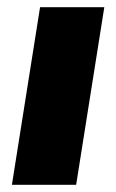

<svg xmlns="http://www.w3.org/2000/svg" viewBox="-20 -512 321 532"><path d="M13 0 91 -492H269L191 0Z"/></svg>

Font: Nunito Sans 12pt ExtraLight 12pt Black
Style: Italic
Weight: 900
Italic angle: -9°
Version: Version 3.101;gftools[0.9.27]